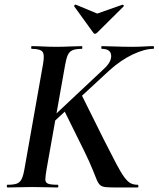

<svg xmlns="http://www.w3.org/2000/svg" viewBox="-20 -829 701 849"><path d="M13 0Q10 0 10 -6Q10 -12 13 -12Q40 -12 54 -17Q68 -22 75.5 -37Q83 -52 88 -81L170 -544Q178 -587 168 -600Q158 -613 120 -613Q118 -613 118 -619Q118 -625 120 -625Q143 -625 170.5 -623.5Q198 -622 229 -622Q261 -622 290.5 -623.5Q320 -625 342 -625Q344 -625 344 -619Q344 -613 342 -613Q315 -613 301 -607Q287 -601 280 -586Q273 -571 268 -542L186 -81Q181 -52 180.5 -37Q180 -22 192 -17Q204 -12 235 -12Q238 -12 238 -6Q238 0 235 0Q210 0 185 -1Q160 -2 122 -2Q91 -2 63 -1Q35 0 13 0ZM495 0Q464 0 448 -1.5Q432 -3 423.5 -10Q415 -17 408 -33.5Q401 -50 389 -80.5Q377 -111 353 -160L263 -342L340 -411L437 -216Q472 -147 493.5 -106Q515 -65 530 -45Q545 -25 558 -18.5Q571 -12 589 -12Q592 -12 592 -6Q592 0 589 0Q552 0 529 0Q506 0 495 0ZM160 -262 439 -524Q474 -556 471.5 -584.5Q469 -613 430 -613Q428 -613 428 -619Q428 -625 430 -625Q450 -625 488 -623.5Q526 -622 560 -622Q596 -622 617.5 -623.5Q639 -625 658 -625Q661 -625 661 -619Q661 -613 658 -613Q619 -613 566.5 -588Q514 -563 464 -518L185 -260ZM392 -685 308 -801Q307 -803 310 -806.5Q313 -810 316 -808L410 -769L521 -808Q523 -809 526 -806Q529 -803 527 -801L410 -685Q399 -674 392 -685Z"/></svg>

Font: Cormorant Light
Style: Italic
Weight: 300
Italic angle: -10°
Designer: Christian Thalmann (Catharsis Fonts)
Foundry: Catharsis Fonts
Version: Version 4.000